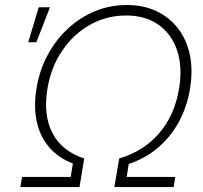

<svg xmlns="http://www.w3.org/2000/svg" viewBox="-20 -757 821 777"><path d="M62.5 0 69.3 -41H266.1L274.9 -95.2Q215.8 -118.2 179 -161.1Q142.1 -204.1 128.9 -264.2Q115.7 -324.2 127.4 -397.9Q139.6 -472.2 172.6 -533.9Q205.6 -595.7 254.6 -641.1Q303.7 -686.5 364.5 -711.7Q425.3 -736.8 493.2 -736.8Q560.5 -736.8 613.5 -711.7Q666.5 -686.5 701.2 -641.1Q735.8 -595.7 748.5 -533.9Q761.2 -472.2 749 -397.9Q736.8 -324.2 703.6 -263.4Q670.4 -202.6 619.1 -159.2Q567.9 -115.7 501 -93.3L492.7 -41H689.5L682.6 0H442.9L462.4 -115.7Q562 -145 624.5 -218.3Q687 -291.5 704.6 -397.9Q719.2 -485.8 696.8 -552.7Q674.3 -619.6 621.3 -657Q568.4 -694.3 490.2 -694.3Q412.1 -694.3 345 -657Q277.8 -619.6 232.2 -552.7Q186.5 -485.8 171.9 -397.9Q154.3 -291.5 192.4 -218.3Q230.5 -145 320.8 -115.7L301.8 0ZM94.2 -585.9 136.7 -727.5H182.1L127 -585.9Z"/></svg>

Font: Inter 24pt ExtraLight
Style: Italic
Weight: 250
Italic angle: -9.3988°
Version: Version 4.001;git-66647c0bb